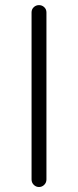

<svg xmlns="http://www.w3.org/2000/svg" viewBox="-20 -749 311 769"><path d="M106.4 -30.3V-699.2Q106.4 -711.9 115.2 -720.2Q124 -728.5 136.2 -728.5Q148.4 -728.5 157.2 -720.2Q166 -711.9 166 -699.2V-30.3Q166 -17.6 157.2 -8.8Q148.4 0 136.2 0Q124 0 115.2 -8.8Q106.4 -17.6 106.4 -30.3Z"/></svg>

Font: irohamaru Light
Style: Regular
Weight: 200
Designer: [Source Han Sans]
Ryoko NISHIZUKA  (kana & ideographs); Paul D. Hunt (Latin, Greek & Cyrillic); Wenlong ZHANG  (bopomofo
Version: Version 1.01